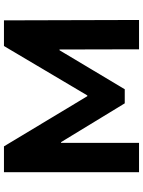

<svg xmlns="http://www.w3.org/2000/svg" viewBox="107 -848 740 995"><g transform="rotate(-90 477.5 -350.0)"><path d="M720 0 719 -412H715L513 -74H440L239 -404H235V0H83V-700H217L477 -268H481L737 -700H870L872 0Z"/></g></svg>

Font: CMG Sans
Style: Bold
Weight: 700
Designer: Julieta Ulanovsky
Foundry: Julieta Ulanovsky
Version: Version 7.200